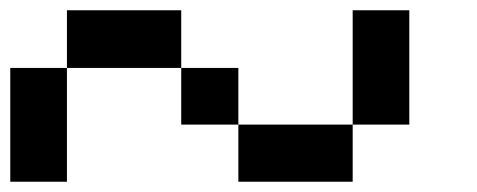

<svg xmlns="http://www.w3.org/2000/svg" viewBox="-20 -687 929 374"><path d="M444.3 -333Q444.3 -360.4 444.3 -444.3Q500 -444.3 667 -444.3Q667 -417 667 -333Q611.3 -333 444.3 -333ZM0 -333Q0 -388.7 0 -554.7Q27.3 -554.7 110.4 -554.7Q110.4 -500 110.4 -333Q83 -333 0 -333ZM333 -444.3Q333 -471.7 333 -554.7Q360.4 -554.7 444.3 -554.7Q444.3 -527.3 444.3 -444.3Q417 -444.3 333 -444.3ZM110.4 -554.7Q110.4 -583 110.4 -667Q166 -667 333 -667Q333 -638.7 333 -554.7Q277.3 -554.7 110.4 -554.7ZM667 -444.3Q667 -500 667 -667Q694.3 -667 777.3 -667Q777.3 -611.3 777.3 -444.3Q750 -444.3 667 -444.3Z"/></svg>

Font: Ingsat TST_CRD
Style: Regular
Weight: 300
Designer: Tofik Waleny
Version: 1.0